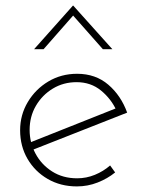

<svg xmlns="http://www.w3.org/2000/svg" viewBox="-20 -660 517 687"><path d="M255 7Q197 7 151 -19.5Q105 -46 78.5 -91.5Q52 -137 52 -194Q52 -249 79.5 -295Q107 -341 153 -368.5Q199 -396 256 -396Q322 -396 367.5 -357Q413 -318 435 -257L92 -122L82 -148L404 -276L397 -264Q378 -306 341.5 -336Q305 -366 254 -366Q207 -366 169 -343Q131 -320 108.5 -281.5Q86 -243 86 -195Q86 -150 107 -110.5Q128 -71 166.5 -46.5Q205 -22 256 -22Q289 -22 319.5 -34.5Q350 -47 374 -68L392 -43Q365 -21 329.5 -7Q294 7 255 7ZM348 -484 234 -613 251 -615 136 -484H102L241 -640H242L382 -484Z"/></svg>

Font: Josefin Sans ExtraLight
Style: Regular
Weight: 250
Designer: Santiago Orozco
Foundry: Typemade
Version: Version 2.000